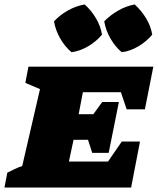

<svg xmlns="http://www.w3.org/2000/svg" viewBox="-52 -844 710 864"><path d="M-32 0 -19 -67Q-3 -75 13.5 -83Q30 -91 48 -97L128 -443L62 -471L76 -544H638L600 -352H518L492 -429H321L302 -330H368L408 -385H483L437 -156H363L344 -215H279L258 -117H434L496 -207H578L538 0ZM329 -824Q359 -797 380 -761.5Q401 -726 407 -688Q382 -658 345 -636Q308 -614 270 -609Q241 -633 219.5 -670Q198 -707 191 -748Q217 -776 253 -796.5Q289 -817 329 -824ZM554 -824Q584 -797 605.5 -761.5Q627 -726 633 -688Q608 -658 571.5 -636Q535 -614 496 -609Q467 -633 445.5 -670Q424 -707 417 -748Q444 -776 480 -796.5Q516 -817 554 -824Z"/></svg>

Font: Piazzolla SC Black
Style: Italic
Weight: 900
Italic angle: -11.3°
Designer: Juan Pablo del Peral
Foundry: Huerta Tipografica
Version: Version 1.330